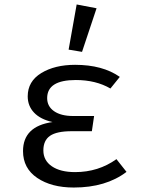

<svg xmlns="http://www.w3.org/2000/svg" viewBox="-20 -828 640 859"><path d="M323 -808 412 -791 347 -596 287 -606ZM391 -241H301Q234 -241 204 -220.5Q174 -200 174 -155Q174 -110 212 -84Q250 -58 316 -58Q420 -58 501 -116L546 -59Q454 11 310 11Q210 11 146.5 -32Q83 -75 83 -152Q83 -263 215 -282Q161 -294 132.5 -324Q104 -354 104 -397Q104 -464 164.5 -501Q225 -538 316 -538Q439 -538 516 -484L474 -432Q409 -470 319 -470Q191 -470 191 -389Q191 -352 222 -330.5Q253 -309 307 -309H401Z"/></svg>

Font: Fira Mono
Style: Regular
Weight: 400
Designer: Carrois Corporate & Edenspiekermann AG
Foundry: Carrois Corporate GbR & Edenspiekermann AG
Version: Version 3.206;PS 003.206;hotconv 1.0.70;makeotf.lib2.5.58329